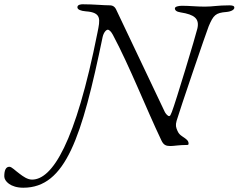

<svg xmlns="http://www.w3.org/2000/svg" viewBox="-204 -678 1116 898"><path d="M-95 200C103 200 179 -36 276 -505C281 -527 293 -539 300 -539C307 -539 316 -530 324 -515C402 -369 479 -172 551 -21C561 0 572 5 593 5C610 5 633 0 670 0C674 0 678 0 678 -6C678 -19 670 -25 659 -33C648 -41 634 -47 626 -66C619 -82 616 -92 622 -113C635 -158 762 -531 772 -555C794 -607 804 -618 855 -622C878 -624 892 -633 892 -642C892 -650 885 -653 869 -653C812 -653 793 -647 754 -647C715 -647 683 -651 647 -651C631 -651 614 -647 614 -639C614 -630 621 -623 641 -620C705 -610 730 -591 719 -544C712 -513 617 -198 600 -155C594 -140 592 -135 587 -135C580 -135 570 -148 567 -154L338 -636C333 -646 323 -653 312 -653C278 -653 237 -658 183 -658C176 -658 158 -657 158 -644C158 -633 174 -627 197 -625C273 -620 264 -586 252 -526C149 -7 40 162 -54 162C-76 162 -96 147 -112 135C-133 120 -149 102 -160 102C-177 102 -184 119 -184 147C-184 169 -155 200 -95 200Z"/></svg>

Font: EB Garamond
Style: Italic
Weight: 400
Italic angle: -17.2°
Designer: Georg Duffner and Octavio Pardo
Foundry: Georg Duffner
Version: Version 1.000;PS 001.000;hotconv 1.0.88;makeotf.lib2.5.64775